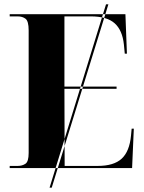

<svg xmlns="http://www.w3.org/2000/svg" viewBox="-20 -780 668 891"><path d="M210 91 472 -760H483L220 91ZM25 0H593L601 -183H591L588 -151Q581 -77 544.5 -43.5Q508 -10 433 -10H280L279 -368H521V-378H279V-704H402Q476 -704 512 -672Q548 -640 555 -573L559 -531H569L562 -714H25V-704H62Q84 -704 98.5 -693Q113 -682 113 -639V-70Q113 -30 98 -20Q83 -10 62 -10H25Z"/></svg>

Font: Noto Serif Display SemiCondensed Extra
Style: Regular
Weight: 800
Width: 4
Designer: Monotype Design Team
Foundry: Monotype Imaging Inc.
Version: Version 1.900